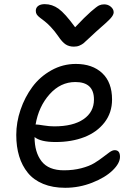

<svg xmlns="http://www.w3.org/2000/svg" viewBox="-20 -850 632 922"><path d="M480 -829.1Q499 -829.1 512.5 -817.4Q525.9 -805.7 525.9 -791Q525.9 -778.8 511.7 -762.7Q497.6 -746.6 443.8 -700.2Q427.7 -686 408 -667Q388.2 -647.9 380.9 -642.1Q373.5 -636.2 361.8 -631.1Q350.1 -626 335 -626Q312 -626 295.4 -636.7Q278.8 -647.5 259.8 -675.8Q242.7 -700.7 224.6 -719.7Q206.5 -738.8 194.3 -748Q182.1 -757.3 171.9 -765.1Q161.6 -772.9 156.7 -780.3Q151.9 -787.6 151.9 -797.9Q151.9 -813 163.3 -821.5Q174.8 -830.1 194.8 -830.1Q230.5 -830.1 261.2 -808.1Q292 -786.1 340.8 -719.2Q388.2 -769.5 416.5 -794.2Q444.8 -818.8 455.8 -824Q466.8 -829.1 480 -829.1ZM293 51.8Q232.9 51.8 187.3 33Q141.6 14.2 113.8 -20Q85.9 -54.2 72 -99.9Q58.1 -145.5 58.1 -202.1Q58.1 -262.7 78.6 -323Q99.1 -383.3 135.3 -432.4Q171.4 -481.4 226.3 -512.2Q281.2 -543 344.2 -543Q423.8 -543 470.9 -498.8Q518.1 -454.6 518.1 -372.1Q518.1 -308.6 481.7 -261.7Q445.3 -214.8 384.5 -191.4Q323.7 -168 247.1 -168Q174.8 -168 146 -191.9Q146 -118.7 179.7 -75.4Q213.4 -32.2 287.1 -32.2Q332.5 -32.2 370.6 -42.2Q408.7 -52.2 432.1 -66.4Q455.6 -80.6 473.6 -94.7Q491.7 -108.9 505.9 -118.9Q520 -128.9 530.8 -128.9Q556.2 -128.9 556.2 -97.2Q556.2 -65.9 520.5 -31.5Q484.9 2.9 422.6 27.3Q360.4 51.8 293 51.8ZM155.8 -252Q162.6 -252 189.7 -247.6Q216.8 -243.2 240.2 -243.2Q331.1 -243.2 381.1 -277.6Q431.2 -312 431.2 -372.1Q431.2 -456.1 341.8 -456.1Q270.5 -456.1 218 -397.2Q165.5 -338.4 150.9 -252Z"/></svg>

Font: Shantell Sans Irregular
Style: Regular
Weight: 400
Designer: Stephen Nixon, Anya Danilova, Shantell Martin
Foundry: Arrow Type
Version: Version 1.006;[9816181b4]